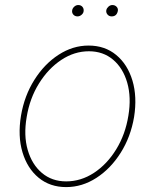

<svg xmlns="http://www.w3.org/2000/svg" viewBox="-20 -736 620 767"><path d="M244.3 11.4Q179.7 11.4 134.4 -25.9Q89.1 -63.2 69.8 -127.8Q50.4 -192.5 63.9 -274.1Q77.4 -353.7 117.4 -417.1Q157.3 -480.5 214 -517.2Q270.6 -554 333.8 -554Q399.1 -554 444.4 -516.3Q489.7 -478.7 509.1 -414.1Q528.4 -349.4 515.6 -268.5Q502.1 -188.9 462 -125.5Q421.9 -62.1 365.1 -25.4Q308.2 11.4 244.3 11.4ZM244.3 -11.4Q303.3 -11.4 355.5 -45.6Q407.7 -79.9 444.2 -139.4Q480.8 -198.9 492.9 -274.1Q505 -347.3 488.3 -405.5Q471.6 -463.8 431.8 -497.5Q392 -531.2 335.2 -531.2Q277 -531.2 224.8 -496.6Q172.6 -462 135.7 -402.5Q98.7 -343 86.6 -268.5Q73.9 -195.3 90.7 -137.1Q107.6 -78.8 147.5 -45.1Q187.5 -11.4 244.3 -11.4ZM426.1 -670.5Q415.5 -670.5 409.1 -678.4Q402.7 -686.4 404.8 -696Q406.6 -703.5 413.5 -709.7Q420.5 -715.9 429 -715.9Q439.6 -715.9 446.4 -708.3Q453.1 -700.6 450.3 -690.3Q445.3 -670.5 426.1 -670.5ZM289.8 -670.5Q279.1 -670.5 272.7 -677.9Q266.3 -685.4 268.5 -696Q270.2 -703.8 277.2 -709.9Q284.1 -715.9 292.6 -715.9Q303.3 -715.9 309.5 -708.5Q315.7 -701 313.9 -690.3Q312.9 -682.9 305.6 -676.7Q298.3 -670.5 289.8 -670.5Z"/></svg>

Font: Inter UI Thin
Style: Italic
Weight: 100
Italic angle: -9.39999°
Designer: Rasmus Andersson
Foundry: rsms
Version: 3.2;8d6f07862